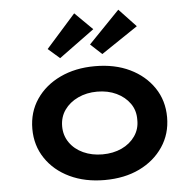

<svg xmlns="http://www.w3.org/2000/svg" viewBox="-55 -858 938 924"><g transform="rotate(-5 413.5 -396.0)"><path d="M414 10Q319 10 245.5 -25Q172 -60 130 -122.5Q88 -185 88 -265Q88 -346 130 -408Q172 -470 245.5 -505Q319 -540 414 -540Q510 -540 582.5 -505Q655 -470 697 -408Q739 -346 739 -265Q739 -185 697 -122.5Q655 -60 582.5 -25Q510 10 414 10ZM414 -114Q466 -114 507 -133Q548 -152 572 -186.5Q596 -221 595 -265Q596 -310 572 -344Q548 -378 507 -397.5Q466 -417 414 -417Q363 -417 321.5 -397.5Q280 -378 256 -344Q232 -310 232 -265Q232 -221 256 -186.5Q280 -152 321.5 -133Q363 -114 414 -114ZM455 -595 400 -646 550 -801 632 -714ZM251 -593 195 -642 337 -802 422 -718Z"/></g></svg>

Font: Lexend Giga SemiBold
Style: Regular
Weight: 600
Designer: Bonnie Shaver-Troup, Thomas Jockin
Foundry: Lexend
Version: Version 1.007